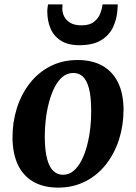

<svg xmlns="http://www.w3.org/2000/svg" viewBox="-20 -842 620 875"><path d="M333.5 -568.5Q400 -568.5 446.5 -542.5Q493 -516.5 517.8 -466.2Q542.5 -416 543 -343Q543 -271.5 522.8 -207.5Q502.5 -143.5 463.8 -93.8Q425 -44 369.5 -15.5Q314 13 244.5 13Q179.5 13 133 -13.2Q86.5 -39.5 62.2 -89.8Q38 -140 37 -212.5Q36.5 -284.5 56.8 -348.8Q77 -413 115.8 -462.5Q154.5 -512 209.5 -540.2Q264.5 -568.5 333.5 -568.5ZM314 -509.5Q286 -509.5 264.8 -491.5Q243.5 -473.5 228.2 -443Q213 -412.5 203 -374.5Q193 -336.5 188.5 -296.5Q184 -256.5 184 -219.5Q184.5 -154.5 195 -116.5Q205.5 -78.5 224 -62Q242.5 -45.5 267 -45.5Q294.5 -45.5 315.5 -63.5Q336.5 -81.5 352 -112Q367.5 -142.5 377.2 -180.5Q387 -218.5 391.5 -258.8Q396 -299 395.5 -336.5Q395.5 -402 385.2 -439.8Q375 -477.5 357 -493.5Q339 -509.5 314 -509.5ZM342 -636Q289.5 -636 257.2 -656.8Q225 -677.5 210.2 -712.2Q195.5 -747 195.5 -790.5Q195.5 -800 196.8 -808.2Q198 -816.5 199 -822H265Q265 -817.5 264.5 -812.5Q264 -807.5 264 -802Q264 -783.5 273 -766Q282 -748.5 301.2 -737.5Q320.5 -726.5 351 -726.5Q388.5 -726.5 408.5 -742.5Q428.5 -758.5 437 -780.8Q445.5 -803 447.5 -822H516.5Q516.5 -817.5 516.2 -812.5Q516 -807.5 515.5 -801.5Q513.5 -758.5 496.5 -720.8Q479.5 -683 442.2 -659.5Q405 -636 342 -636Z"/></svg>

Font: Merriweather
Style: Bold Italic
Weight: 700
Italic angle: -7.8°
Version: Version 2.101